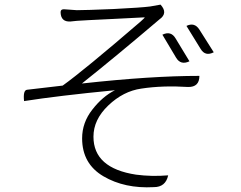

<svg xmlns="http://www.w3.org/2000/svg" viewBox="-20 -777 1040 830"><path d="M242 -722Q241 -737 256 -737L312 -733Q351 -733 471 -738Q591 -744 629 -749L674 -757Q708 -720 669 -693Q481 -533 334 -416Q633 -449 842 -449Q842 -400 793 -401Q683 -408 591 -394Q513 -383 448 -321Q384 -260 384 -186Q384 -50 568 -22Q636 -13 707 -19Q696 32 645 32Q519 39 427 -15Q335 -69 335 -179Q335 -247 379 -303Q423 -360 477 -387Q230 -363 84 -340Q79 -387 97 -389Q106 -390 251 -407Q343 -473 588 -684Q610 -703 604 -702L467 -695Q339 -689 313 -687L284 -684Q244 -682 242 -722ZM682 -627Q719 -645 739 -611L799 -512Q761 -494 741 -528L682 -627ZM786 -665Q821 -682 842 -649L904 -551Q867 -532 847 -566L786 -665Z"/></svg>

Font: Swei Half Moon CJK SC
Style: Light
Weight: 300
Version: Version 2.071